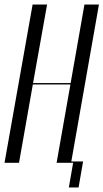

<svg xmlns="http://www.w3.org/2000/svg" viewBox="-28 -719 457 848"><path d="M116 -699 -8 0H56L117 -346H283L222 0H295L276 109H319L339 -6H287L409 -699H345L284 -352H118L180 -699Z"/></svg>

Font: Moniqa Ita Display
Style: Italic
Weight: 400
Italic angle: -10°
Designer: Rajesh Rajput
Foundry: Rajesh Rajput
Version: Version 1.000